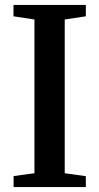

<svg xmlns="http://www.w3.org/2000/svg" viewBox="-20 -763 405 783"><path d="M120.5 -56.5V-683.5L35 -696.5V-743H330V-696.5L244 -683.5V-56.5L330 -44.5V0H35.5V-45Z"/></svg>

Font: Merriweather 48pt SemiBold
Style: Regular
Weight: 600
Version: Version 2.100